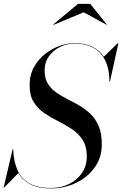

<svg xmlns="http://www.w3.org/2000/svg" viewBox="-40 -990 652 1024"><path d="M406.5 -924.5 246 -857.5 244 -859.5 376 -969.5H441L529.5 -859.5L528.5 -857.5ZM-17.5 10H-20.5L27.5 -195H30.5L31 -183Q34 -126 53.5 -82Q73 -38 115.8 -12.8Q158.5 12.5 233 12.5Q286 12.5 329 -9Q372 -30.5 397.5 -68.2Q423 -106 423 -155.5Q423 -209 401 -243.2Q379 -277.5 344.2 -300.8Q309.5 -324 270.5 -343.5Q231.5 -363 196.8 -386.5Q162 -410 140 -445Q118 -480 118 -535Q118 -591.5 141.8 -633.5Q165.5 -675.5 202.5 -703.8Q239.5 -732 280.2 -746Q321 -760 355 -760Q466 -760 513.5 -687.5L588.5 -760H591.5L546.5 -555H543.5Q543.5 -651.5 496.8 -704.5Q450 -757.5 355 -757.5Q317 -757.5 281 -740Q245 -722.5 221.5 -690.5Q198 -658.5 198 -614.5Q198 -572.5 214.5 -545Q231 -517.5 258.2 -498Q285.5 -478.5 318 -462.2Q350.5 -446 383 -427.2Q415.5 -408.5 442.8 -382.2Q470 -356 486.5 -317Q503 -278 503 -220Q503 -150 465 -97Q427 -44 365.2 -14.5Q303.5 15 233 15Q164 15 122 -7Q80 -29 58 -67Z"/></svg>

Font: Bodoni* 72pt
Style: Italic
Weight: 400
Italic angle: -13°
Version: Version 2.3